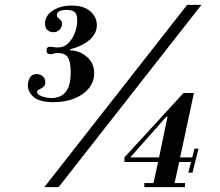

<svg xmlns="http://www.w3.org/2000/svg" viewBox="-20 -773 908 793"><path d="M202 -351Q144 -351 119.5 -372Q95 -393 95 -421Q95 -438 103.5 -452.5Q112 -467 131 -467Q146 -467 156.5 -458Q167 -449 167 -434Q167 -420 158.5 -413.5Q150 -407 141.5 -403.5Q133 -400 133 -393Q133 -382 153.5 -375Q174 -368 193 -368Q212 -368 230 -376Q248 -384 260 -407Q272 -430 272 -476Q272 -517 260.5 -535.5Q249 -554 220 -554Q204 -554 201 -551.5Q198 -549 190 -549Q172 -549 172 -564Q172 -580 187 -580Q192 -580 200.5 -578.5Q209 -577 218 -577Q245 -577 263 -595.5Q281 -614 290 -640Q299 -666 299 -688Q299 -716 287.5 -724Q276 -732 256 -732Q215 -732 215 -711Q215 -703 220 -699Q225 -695 230.5 -690Q236 -685 236 -674Q236 -661 226 -650.5Q216 -640 200 -640Q187 -640 176.5 -648.5Q166 -657 166 -676Q166 -708 197.5 -729Q229 -750 275 -750Q327 -750 353.5 -726Q380 -702 380 -669Q380 -636 352 -610Q324 -584 269 -569V-565Q307 -565 338 -539Q369 -513 369 -470Q369 -436 347.5 -409Q326 -382 288 -366.5Q250 -351 202 -351ZM163 0 753 -753H812L222 0ZM576 0V-17H614L633 -104H494V-123L738 -389H781L724 -123H774L783 -159H800L775 -60H758L769 -104H720L701 -17H744V0ZM518 -123H637L672 -291H667Z"/></svg>

Font: Libre Bodoni
Style: Bold Italic
Weight: 700
Italic angle: -13°
Version: Version 2.005;gftools[0.9.23]